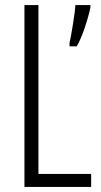

<svg xmlns="http://www.w3.org/2000/svg" viewBox="-20 -734 396 754"><path d="M76 0H338V-51H131V-714H76ZM335 -714H276C275 -685 258 -584 253 -565V-552H281C302 -584 327 -665 335 -704Z"/></svg>

Font: Noto Sans UI Condensed Light
Style: Regular
Weight: 300
Width: 3
Designer: Monotype Design Team
Foundry: Monotype Imaging Inc.
Version: Version 1.901